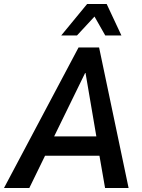

<svg xmlns="http://www.w3.org/2000/svg" viewBox="-55 -943 710 963"><path d="M-35 0 339 -705H442L590 0H472L437 -201L475 -162H132L190 -201L92 0ZM372 -577 202 -229 187 -259H450L433 -231L374 -577ZM252 -765 382 -923H480L554 -765H473L419 -860L331 -765Z"/></svg>

Font: Nunito Sans 10pt Condensed
Style: Bold Italic
Weight: 700
Width: 3
Italic angle: -9°
Designer: Vernon Adams
Foundry: Vernon Adams
Version: Version 3.101;gftools[0.9.27]